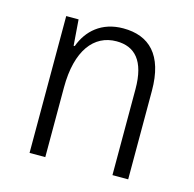

<svg xmlns="http://www.w3.org/2000/svg" viewBox="-80 -579 667 660"><g transform="rotate(15 253.5 -248.5)"><path d="M80 0H136V-248C136 -380 190 -448 270 -448C335 -448 375 -407 375 -306V0H431V-315C431 -443 373 -497 281 -497C204 -497 156 -453 135 -395H131L124 -487H80Z"/></g></svg>

Font: Noto Sans Armenian SemiCondensed Light
Style: Regular
Weight: 300
Width: 4
Designer: Monotype Design Team
Foundry: Monotype Imaging Inc.
Version: Version 2.008